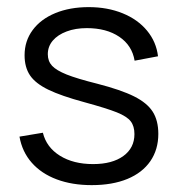

<svg xmlns="http://www.w3.org/2000/svg" viewBox="-20 -520 513 553"><path d="M244.1 13.2Q187.5 13.2 143.3 -3.4Q99.1 -20 71.5 -51.3Q43.9 -82.5 36.1 -126.5L103.5 -137.7Q113.8 -95.7 152.6 -71.5Q191.4 -47.4 248 -47.4Q303.2 -47.4 335.2 -70.6Q367.2 -93.8 367.2 -133.8Q367.2 -156.7 356.4 -170.7Q345.7 -184.6 316.7 -196.3Q287.6 -208 223.1 -225.6Q156.2 -243.7 119.1 -261.7Q82 -279.8 66.4 -303Q50.8 -326.2 50.8 -360.8Q50.8 -401.9 74 -433.3Q97.2 -464.8 139.2 -482.2Q181.2 -499.5 235.4 -499.5Q289.6 -499.5 333.3 -481.7Q377 -463.9 403.6 -431.6Q430.2 -399.4 435.1 -357.9L367.7 -345.2Q360.4 -389.2 323.5 -414.1Q286.6 -439 230 -439Q197.3 -439 171.9 -429.4Q146.5 -419.9 132.1 -403.1Q117.7 -386.2 117.7 -363.8Q117.7 -343.8 129.9 -330.6Q142.1 -317.4 171.9 -305.4Q201.7 -293.5 260.3 -278.8Q328.6 -261.2 366.2 -242.4Q403.8 -223.6 419.9 -198.2Q436 -172.9 436 -134.3Q436 -89.4 413.1 -55.9Q390.1 -22.5 346.9 -4.6Q303.7 13.2 244.1 13.2Z"/></svg>

Font: Potro Sans Bangla
Style: Regular
Weight: 400
Designer: Jayed Ahsan Saad
Foundry: Codepotro
Version: Potro Sans Bangla;Version 0.996;CodepotroFonts;